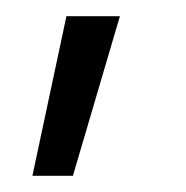

<svg xmlns="http://www.w3.org/2000/svg" viewBox="-20 -118 230 237"><path d="M62 -98H128L70 99H20Z"/></svg>

Font: SpoqaHanSans-Light
Style: Regular
Weight: 300
Designer: [Spoqa Han Sans] Dong-huui Kim \uAE40 \uB3D9 \uD718  Younghwa Kang \uAC15 \uC601 \uD654  [Noto Sans] Ryoko NISHIZUKA \u8
Foundry: Spoqa (http://www.spoqa-han-sans.com)
Version: Version 2.000